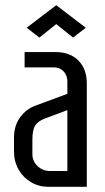

<svg xmlns="http://www.w3.org/2000/svg" viewBox="-20 -721 405 741"><path d="M132 -576 83 -614 197 -701 311 -614 262 -576 197 -628ZM34 -137V-189Q34 -236 57.5 -268Q81 -300 116 -313L240 -359V-406Q240 -430 225.5 -445.5Q211 -461 188 -461H75V-520H195Q250 -520 282.5 -487.5Q315 -455 315 -399V0H166Q130 0 99.5 -18Q69 -36 51.5 -67Q34 -98 34 -137ZM240 -61V-296L152 -263Q126 -253 115.5 -236Q105 -219 105 -182V-126Q105 -99 125 -80Q145 -61 173 -61Z"/></svg>

Font: Homenaje
Style: Regular
Weight: 400
Designer: Constanza Artigas Preller, Agustina Mingote
Foundry: Constanza Artigas Preller, Agustina Mingote
Version: Version 1.100